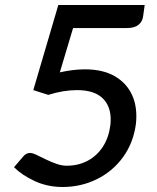

<svg xmlns="http://www.w3.org/2000/svg" viewBox="-20 -739 628 767"><path d="M558 -719 552 -676Q550 -654 534 -640.5Q518 -627 488 -627H272L219 -450Q246 -456 271 -459Q296 -462 319 -462Q392 -462 439.5 -434Q487 -406 508.5 -357.5Q530 -309 523 -244Q513 -169 472 -112Q431 -55 367.5 -23.5Q304 8 230 8Q170 8 119 -15.5Q68 -39 36 -71L72 -113Q84 -128 100 -128Q110 -128 126.5 -120Q143 -112 163.5 -102Q184 -92 205.5 -84.5Q227 -77 246 -77Q294 -77 331.5 -97.5Q369 -118 392 -154.5Q415 -191 421 -240Q428 -305 394.5 -342Q361 -379 288 -379Q233 -379 173 -360L113 -379L213 -719Z"/></svg>

Font: Aleo Medium
Style: Italic
Weight: 500
Italic angle: -7°
Designer: Alessio Laiso
Foundry: Alessio Laiso
Version: Version 2.001;gftools[0.9.29]